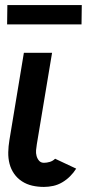

<svg xmlns="http://www.w3.org/2000/svg" viewBox="-20 -728 342 756"><path d="M153 8Q129 8 107 3Q85 -2 66.5 -14Q48 -26 35.5 -44Q23 -62 17.5 -83.5Q12 -105 12.5 -128.5Q13 -152 17 -176L74 -520H185L125 -160Q123 -148 122 -136.5Q121 -125 124 -114Q127 -103 134 -95Q141 -87 153 -87Q164 -87 176 -90.5Q188 -94 197 -103L280 -64Q270 -48 256 -34Q242 -20 225 -10Q208 0 189.5 4Q171 8 153 8ZM8 -632 9 -708H302L301 -632Z"/></svg>

Font: Iosevka QP
Style: Bold Italic
Weight: 700
Italic angle: -9°
Designer: Belleve Invis
Foundry: Belleve Invis
Version: Version 20.0.0; ttfautohint (v1.8.4)